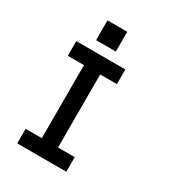

<svg xmlns="http://www.w3.org/2000/svg" viewBox="-195 -927 936 1036"><g transform="rotate(30 273.0 -409.0)"><path d="M381.8 0H76.2V-90.8H176.8V-545.9H76.2V-637.2H381.8V-545.9H277.8V-90.8H381.8ZM289.1 -695.3H166V-818.4H289.1Z"/></g></svg>

Font: Anonymous Pro
Style: Bold
Weight: 700
Monospace: yes
Designer: Mark Simonson
Version: Version 1.003